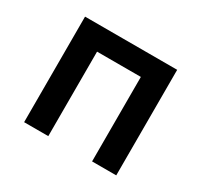

<svg xmlns="http://www.w3.org/2000/svg" viewBox="-114 -658 844 805"><g transform="rotate(30 308.0 -255.5)"><path d="M85 0V-511H531V0H414V-409H202V0Z"/></g></svg>

Font: Overpass Mono
Style: Bold
Weight: 700
Monospace: yes
Designer: Delve Withrington, Dave Bailey
Foundry: Delve Fonts LLC
Version: Version 4.000